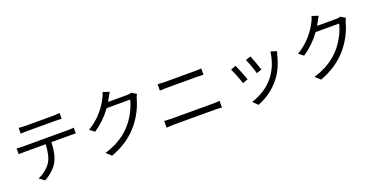

<svg xmlns="http://www.w3.org/2000/svg" viewBox="-26 -1661 5051 2590"><g transform="rotate(-20 2500.0 -366.0)"><path d="M215 -740Q271 -734 305 -734H710Q760 -734 803 -740V-657Q759 -660 710 -660H306Q252 -660 215 -657ZM95 -489Q142 -484 182 -484H837Q885 -484 915 -489V-406Q871 -408 837 -408H565Q560 -235 506 -135Q479 -84 425.5 -34.5Q372 15 309 48L235 -7Q294 -31 344.5 -72Q395 -113 424 -160Q477 -244 482 -408H182Q123 -408 95 -406Z M1537 -777Q1513 -740 1497.5 -708.5Q1482 -677 1469 -656H1740Q1782 -656 1805 -666L1872 -625Q1858 -600 1849 -572Q1798 -383 1671 -228Q1523 -48 1273 44L1201 -21Q1549 -124 1700 -425Q1743 -512 1760 -584H1422Q1315 -436 1168 -338L1099 -390Q1215 -460 1294 -552Q1373 -644 1413 -728Q1434 -764 1444 -807Z M2178 -651Q2242 -647 2277 -647H2705Q2767 -647 2804 -651V-561Q2762 -564 2705 -564H2277Q2271 -564 2178 -561ZM2092 -156Q2177 -151 2197 -151H2796Q2839 -151 2887 -156V-60Q2837 -65 2796 -65H2197Q2177 -65 2092 -60Z M3483 -576Q3497 -544 3525 -467.5Q3553 -391 3562 -360L3488 -334Q3480 -367 3453 -442Q3426 -517 3410 -551ZM3845 -520Q3841 -508 3836 -490Q3831 -472 3830 -470Q3784 -283 3688 -163Q3562 -2 3362 75L3296 8Q3387 -19 3474 -74Q3637 -178 3712 -361Q3748 -451 3759 -547ZM3251 -526Q3290 -442 3342 -300L3266 -272Q3255 -312 3223.5 -391.5Q3192 -471 3177 -497Z M4537 -777Q4513 -740 4497.5 -708.5Q4482 -677 4469 -656H4740Q4782 -656 4805 -666L4872 -625Q4858 -600 4849 -572Q4798 -383 4671 -228Q4523 -48 4273 44L4201 -21Q4549 -124 4700 -425Q4743 -512 4760 -584H4422Q4315 -436 4168 -338L4099 -390Q4215 -460 4294 -552Q4373 -644 4413 -728Q4434 -764 4444 -807Z"/></g></svg>

Font: Swei Fan Sans CJK TC
Style: Regular
Weight: 400
Version: Version 2.130